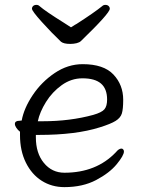

<svg xmlns="http://www.w3.org/2000/svg" viewBox="-20 -749 583 787"><path d="M294 -651Q367 -698 399 -724Q404 -729 412 -729Q420 -729 425 -724.5Q430 -720 430 -713Q430 -695 312 -581Q306 -575 294 -572Q282 -569 268 -569Q241 -569 230 -578Q191 -615 151 -659.5Q111 -704 111 -713Q111 -720 116 -724.5Q121 -729 129 -729Q137 -729 142 -724Q166 -703 243 -655L271 -637Q291 -650 294 -651ZM60 -254 69 -255Q78 -305 114 -359Q150 -413 204 -449.5Q258 -486 319 -486Q405 -486 445 -443.5Q485 -401 485 -340Q485 -302 479.5 -284Q474 -266 454 -253.5Q434 -241 389 -227Q291 -196 140 -196H127V-186Q127 -121 160 -81Q193 -41 244 -41Q375 -41 455 -125Q467 -140 478 -140Q482 -140 485 -136.5Q488 -133 488 -128Q488 -112 458.5 -76Q429 -40 374 -11Q319 18 244 18Q192 18 151 -8Q110 -34 86 -82.5Q62 -131 62 -195V-209Q53 -216 47 -225Q41 -234 41 -241Q41 -254 60 -254ZM155 -252Q267 -252 362 -278Q397 -288 408 -301Q419 -314 419 -341Q419 -385 394 -406.5Q369 -428 318 -428Q272 -428 233 -400Q194 -372 168.5 -331Q143 -290 135 -252Z"/></svg>

Font: Iansui 0.93
Style: Regular
Weight: 400
Designer: But Ko / Fontworks Inc.
Foundry: zi-hi.com / Fontworks Inc.
Version: Version 0.931